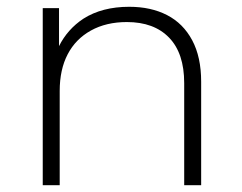

<svg xmlns="http://www.w3.org/2000/svg" viewBox="-20 -546 713 566"><path d="M361 -526Q425 -526 472.5 -501.5Q520 -477 546.5 -427.5Q573 -378 573 -305V0H523V-301Q523 -389 478.5 -435Q434 -481 354 -481Q293 -481 248 -456Q203 -431 179.5 -386Q156 -341 156 -278V0H106V-522H154V-410Q179 -460 226 -491Q281 -526 361 -526Z"/></svg>

Font: Montserrat Z Light
Style: Regular
Weight: 300
Designer: Julieta Ulanovsky
Foundry: Julieta Ulanovsky
Version: Version 8.000